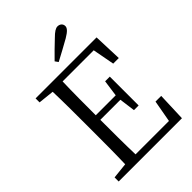

<svg xmlns="http://www.w3.org/2000/svg" viewBox="-268 -1070 1191 1191"><g transform="rotate(-45 327.5 -474.5)"><path d="M313 -787C358 -810 403 -836 447 -860C486 -883 500 -899 500 -916C500 -936 484 -949 464 -949C448 -949 430 -938 401 -909C367 -877 333 -844 298 -808ZM564 -189 538 -45H245C242 -142 242 -240 242 -351H418L432 -246H473V-499H432L417 -391H242C242 -493 242 -591 245 -685H518L545 -541H594L587 -729H52V-694L156 -683C159 -587 159 -489 159 -392V-337C159 -239 159 -142 156 -47L52 -36V0H607L614 -189Z"/></g></svg>

Font: Source Han Serif K
Style: Regular
Weight: 400
Designer: Ryoko NISHIZUKA 西塚涼子 (kana & ideographs); Frank Grießhammer (Latin, Greek & Cyrillic); Wenlong ZHANG 张文龙 (bopomofo); San
Foundry: Adobe Systems Incorporated
Version: Version 1.001;PS 1.001;hotconv 16.6.54;makeotf.lib2.5.65590